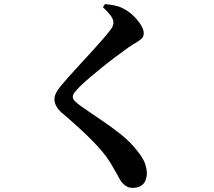

<svg xmlns="http://www.w3.org/2000/svg" viewBox="-20 -839 1040 931"><path d="M623 72Q603 72 588 61Q573 50 564 36Q555 20 544.5 0.5Q534 -19 514 -52Q485 -99 426.5 -158Q368 -217 280 -292Q262 -307 253 -324.5Q244 -342 244 -356Q244 -372 251 -386.5Q258 -401 273 -420Q289 -439 314 -467.5Q339 -496 368 -527Q397 -558 425 -589Q453 -620 475.5 -645.5Q498 -671 509 -686Q521 -700 525.5 -710Q530 -720 530 -730Q530 -746 515.5 -765Q501 -784 479 -804L489 -819Q512 -817 533.5 -813Q555 -809 573 -800Q602 -786 625 -764Q648 -742 662.5 -719Q677 -696 677 -678Q677 -662 667.5 -652.5Q658 -643 641.5 -633.5Q625 -624 603 -609Q576 -590 542 -564.5Q508 -539 474.5 -512Q441 -485 413 -461Q385 -437 369 -421Q349 -401 341 -390Q333 -379 333 -369Q333 -359 343.5 -348.5Q354 -338 369 -327Q417 -293 468 -259Q519 -225 565.5 -188Q612 -151 645 -108Q672 -75 682 -49Q692 -23 692 3Q692 18 686 34.5Q680 51 664.5 61.5Q649 72 623 72Z"/></svg>

Font: Noto Serif JP ExtraLight
Style: Bold
Weight: 700
Version: Version 2.003-H1;hotconv 1.1.1;makeotfexe 2.6.0